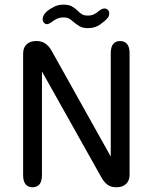

<svg xmlns="http://www.w3.org/2000/svg" viewBox="-20 -799 659 826"><path d="M120 6.5Q79.5 6.5 79.5 -46V-568.5Q79.5 -594.5 94.8 -608.5Q110 -622.5 135.5 -622.5H137.5Q160 -622.5 176 -611Q192 -599.5 203.5 -578L456.5 -125.5V-570Q456.5 -622.5 497 -622.5Q516.5 -622.5 527 -609.2Q537.5 -596 537.5 -570V-47.5Q537.5 -22 522.5 -7.8Q507.5 6.5 482 6.5H479Q456.5 6.5 441.5 -5Q426.5 -16.5 415 -38L160.5 -491.5V-46Q160.5 6.5 120 6.5ZM359 -678Q335.5 -678 322.2 -686Q309 -694 296.5 -704.5Q286 -714 277 -719Q268 -724 253.5 -724Q238.5 -724 226.5 -718.8Q214.5 -713.5 205.5 -706.5Q190.5 -695 181.5 -695Q174.5 -695 169 -701.5Q163.5 -708 163.5 -717Q163.5 -734 182.5 -751Q195.5 -761.5 213.2 -770.2Q231 -779 252 -779Q275.5 -779 288.8 -771.8Q302 -764.5 313.5 -753.5Q323 -743.5 332.5 -737.8Q342 -732 358 -732Q372.5 -732 383.2 -737Q394 -742 402.5 -749.5Q409 -755 415.8 -758.8Q422.5 -762.5 429.5 -762.5Q437.5 -762.5 443.8 -757Q450 -751.5 450 -741Q450 -728.5 442 -720.5Q431.5 -708 410 -693Q388.5 -678 359 -678Z"/></svg>

Font: Sono Monospace
Style: Regular
Weight: 400
Designer: Tyler Finck
Foundry: Tyler Finck
Version: Version 2.112